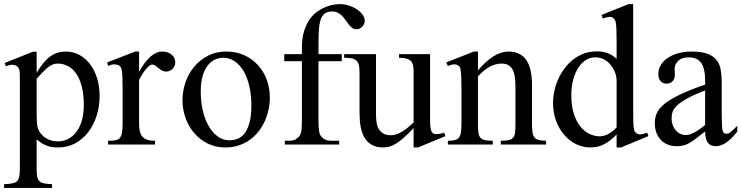

<svg xmlns="http://www.w3.org/2000/svg" viewBox="-26 -715 3668 950"><path d="M466.8 -240.7Q466.8 -188 451.9 -141.6Q437 -95.2 409.9 -60.3Q382.8 -25.4 345.2 -5.4Q307.6 14.6 261.7 14.6Q251 14.6 238.8 13.7Q226.6 12.7 213.4 8.5Q200.2 4.4 185.5 -3.7Q170.9 -11.7 155.3 -25.9V109.4Q155.3 135.7 157 152.3Q158.7 168.9 166.3 178.5Q173.8 188 189.2 191.7Q204.6 195.3 231.4 196.3V214.8H-5.9V196.3Q21.5 195.3 37.1 191.9Q52.7 188.5 60.5 179Q68.4 169.4 70.3 152.3Q72.3 135.3 72.3 107.4V-315.9Q72.3 -334.5 72 -346.4Q71.8 -358.4 70.3 -366.5Q68.8 -374.5 65.4 -379.4Q62 -384.3 56.2 -388.7Q48.3 -394 36.4 -394.8Q24.4 -395.5 2.9 -386.7L-2.9 -403.3L136.7 -459H155.3V-354.5Q172.4 -383.8 189.5 -404.1Q206.5 -424.3 224.1 -436.8Q241.7 -449.2 260.3 -454.6Q278.8 -460 299.3 -460Q336.4 -460 367.2 -443.1Q397.9 -426.3 420.2 -396.7Q442.4 -367.2 454.6 -327.1Q466.8 -287.1 466.8 -240.7ZM388.7 -194.3Q388.7 -248.5 378.4 -287.6Q368.2 -326.7 350.6 -351.6Q333 -376.5 309.6 -388.4Q286.1 -400.4 259.8 -400.4Q245.1 -400.4 232.7 -394.8Q220.2 -389.2 208 -379.2Q195.8 -369.1 183.1 -355.5Q170.4 -341.8 155.3 -325.2V-157.7Q155.3 -105.5 159.7 -86.4Q163.1 -73.7 170.9 -61Q178.7 -48.3 191.4 -38.3Q204.1 -28.3 221.2 -22Q238.3 -15.6 259.8 -15.6Q288.6 -15.6 312.3 -28.1Q335.9 -40.5 352.8 -63.5Q369.6 -86.4 379.2 -119.6Q388.7 -152.8 388.7 -194.3Z M841.3 -406.2Q841.3 -397.5 837.9 -389.2Q834.5 -380.9 828.4 -374.8Q822.3 -368.7 814.2 -364.7Q806.2 -360.8 796.9 -360.8Q784.7 -360.8 775.1 -366.2Q765.6 -371.6 757.8 -378.2Q750 -384.8 742.7 -390.1Q735.4 -395.5 727.5 -395.5Q715.3 -395.5 698 -375.2Q680.7 -355 662.1 -319.3V-104Q662.1 -83 665.5 -66.9Q668.9 -50.8 677.7 -40Q686.5 -29.3 701.9 -23.9Q717.3 -18.6 741.2 -18.6V0H508.8V-18.6Q529.8 -18.6 543.7 -20.8Q557.6 -22.9 565.7 -31.2Q573.7 -39.6 577.1 -56.2Q580.6 -72.8 580.6 -101.1V-274.4Q580.6 -309.6 579.8 -330.3Q579.1 -351.1 577.4 -362.8Q575.7 -374.5 572.8 -379.9Q569.8 -385.3 565.9 -389.6Q555.2 -395.5 542.2 -396.5Q529.3 -397.5 508.8 -388.7L504.4 -406.2L643.1 -460H662.1V-359.9Q717.8 -460 777.8 -460Q791 -460 802.7 -456.1Q814.5 -452.1 823 -445.1Q831.5 -438 836.4 -428Q841.3 -418 841.3 -406.2Z M1309.1 -231.9Q1309.1 -203.1 1303 -173.6Q1296.9 -144 1284.7 -116.7Q1272.5 -89.4 1253.9 -65.4Q1235.4 -41.5 1210.9 -23.7Q1186.5 -5.9 1155.8 4.4Q1125 14.6 1088.4 14.6Q1041.5 14.6 1002.7 -4.4Q963.9 -23.4 935.8 -55.7Q907.7 -87.9 892.3 -130.4Q877 -172.9 877 -219.2Q877 -264.6 891.8 -307.9Q906.7 -351.1 934.8 -384.8Q962.9 -418.5 1002.9 -439.2Q1043 -460 1093.3 -460Q1141.6 -460 1181.2 -442.4Q1220.7 -424.8 1249.3 -394Q1277.8 -363.3 1293.5 -321.5Q1309.1 -279.8 1309.1 -231.9ZM1217.8 -194.3Q1217.8 -244.1 1208 -287.1Q1198.2 -330.1 1180.2 -361.6Q1162.1 -393.1 1136.2 -411.1Q1110.4 -429.2 1078.1 -429.2Q1059.1 -429.2 1039.3 -420.9Q1019.5 -412.6 1003.4 -393.1Q987.3 -373.5 977.3 -341.1Q967.3 -308.6 967.3 -259.8Q967.3 -211.9 977.3 -168.5Q987.3 -125 1005.9 -92.3Q1024.4 -59.6 1050.5 -40.3Q1076.7 -21 1108.9 -21Q1133.3 -21 1153.3 -30Q1173.3 -39.1 1187.5 -59.6Q1201.7 -80.1 1209.7 -113.3Q1217.8 -146.5 1217.8 -194.3Z M1778.8 -610.8Q1778.8 -604.5 1775.9 -597.4Q1772.9 -590.3 1767.6 -584.2Q1762.2 -578.1 1754.9 -574.2Q1747.6 -570.3 1739.3 -570.3Q1726.6 -569.8 1717.5 -576.4Q1708.5 -583 1700.4 -592.8Q1692.4 -602.5 1684.8 -614Q1677.2 -625.5 1668 -635.3Q1658.7 -645 1646.5 -651.6Q1634.3 -658.2 1617.2 -658.2Q1593.8 -658.2 1580.3 -647.9Q1566.9 -637.7 1560.1 -616Q1553.2 -594.2 1551.5 -560.5Q1549.8 -526.9 1549.8 -479.5V-447.3H1665V-412.1H1549.8V-118.7Q1549.8 -87.4 1552.7 -67.4Q1555.7 -47.4 1564 -39.6Q1580.1 -18.6 1612.3 -18.6H1652.3V0H1383.3V-18.6H1403.3Q1415 -18.6 1425.8 -21.2Q1436.5 -23.9 1447.8 -33.7Q1453.6 -39.1 1457.5 -44.9Q1461.4 -50.8 1463.6 -60.1Q1465.8 -69.3 1466.8 -83.3Q1467.8 -97.2 1467.8 -118.7V-412.1H1380.4V-447.3H1467.8V-477.5Q1467.8 -528.3 1479.5 -564Q1491.2 -599.6 1509.5 -623.8Q1527.8 -647.9 1550 -662.1Q1572.3 -676.3 1593.3 -683.6Q1614.3 -690.9 1631.1 -692.9Q1647.9 -694.8 1655.8 -694.8Q1677.2 -694.8 1699 -688Q1720.7 -681.2 1738.5 -669.7Q1756.3 -658.2 1767.6 -643.1Q1778.8 -627.9 1778.8 -610.8Z M2042.5 14.6H2020.5V-81.1Q1992.2 -51.3 1970.9 -32.7Q1949.7 -14.2 1932.4 -3.7Q1915 6.8 1899.9 10.7Q1884.8 14.6 1868.7 14.6Q1842.8 14.6 1824 6.6Q1805.2 -1.5 1792.2 -14.9Q1779.3 -28.3 1771.5 -45.9Q1763.7 -63.5 1759.5 -82.8Q1755.4 -102.1 1754.2 -122.1Q1752.9 -142.1 1752.9 -159.7V-359.9Q1752.9 -381.8 1749 -395.5Q1745.1 -409.2 1736.1 -416.5Q1727.1 -423.8 1712.4 -426.5Q1697.8 -429.2 1676.8 -429.2V-447.3H1834.5V-147.9Q1834.5 -128.9 1836.9 -110.6Q1839.4 -92.3 1847.4 -77.9Q1855.5 -63.5 1870.1 -54.7Q1884.8 -45.9 1908.7 -45.9Q1918.5 -45.9 1929.9 -48.8Q1941.4 -51.8 1955.3 -59.1Q1969.2 -66.4 1985.4 -78.6Q2001.5 -90.8 2020.5 -109.4V-363.8Q2020.5 -384.3 2016.4 -396.7Q2012.2 -409.2 2003.4 -416.3Q1994.6 -423.3 1981 -426Q1967.3 -428.7 1948.2 -429.2V-447.3H2102.1V-118.7Q2102.1 -98.6 2103.8 -85.7Q2105.5 -72.8 2109.1 -64.9Q2112.8 -57.1 2118.7 -54.2Q2124.5 -51.3 2132.3 -51.3Q2139.2 -51.3 2149.9 -53Q2160.6 -54.7 2171.4 -58.6L2178.2 -41.5Z M2451.7 0V-18.6Q2476.6 -18.6 2491 -21.7Q2505.4 -24.9 2512.9 -33.9Q2520.5 -43 2522.5 -59.1Q2524.4 -75.2 2524.4 -101.1V-283.7Q2524.4 -314 2521 -336.2Q2517.6 -358.4 2509.3 -372.6Q2501 -386.7 2487.8 -393.6Q2474.6 -400.4 2454.6 -400.4Q2426.3 -400.4 2397.2 -384.8Q2368.2 -369.1 2338.9 -336.9V-101.1Q2338.9 -74.7 2341.1 -58.6Q2343.3 -42.5 2351.1 -33.7Q2358.9 -24.9 2373.3 -21.7Q2387.7 -18.6 2412.1 -18.6V0H2189.9V-18.6Q2210.9 -18.6 2224.1 -21.7Q2237.3 -24.9 2244.6 -34.2Q2252 -43.5 2254.6 -59.6Q2257.3 -75.7 2257.3 -101.1V-267.6Q2257.3 -307.6 2256.3 -330.6Q2255.4 -353.5 2253.7 -365.7Q2252 -377.9 2249.3 -382.3Q2246.6 -386.7 2242.7 -389.6Q2226.6 -403.8 2189.9 -388.7L2182.1 -406.2L2318.8 -460H2338.9V-366.7Q2418.5 -460 2489.3 -460Q2522 -460 2544.4 -448Q2566.9 -436 2580.6 -414.1Q2594.2 -392.1 2600.3 -361.3Q2606.4 -330.6 2606.4 -293V-101.1Q2606.4 -76.2 2608.9 -60.1Q2611.3 -43.9 2618.7 -34.9Q2626 -25.9 2639.6 -22.2Q2653.3 -18.6 2675.8 -18.6V0Z M3046.9 14.6H3024.9V-49.8Q2995.1 -18.6 2964.4 -2Q2933.6 14.6 2894.5 14.6Q2857.4 14.6 2824 -2Q2790.5 -18.6 2765.4 -47.9Q2740.2 -77.1 2725.3 -117.4Q2710.4 -157.7 2710.4 -205.1Q2710.4 -233.9 2716.8 -264.2Q2723.1 -294.4 2735.8 -322.8Q2748.5 -351.1 2767.1 -376.2Q2785.6 -401.4 2809.6 -420.2Q2833.5 -439 2863.3 -450Q2893.1 -460.9 2927.7 -460.9Q2957 -460.9 2981.2 -451.9Q3005.4 -442.9 3024.9 -423.3V-506.3Q3024.9 -543.5 3024.2 -564.9Q3023.4 -586.4 3021.7 -598.4Q3020 -610.4 3017.1 -615.2Q3014.2 -620.1 3009.8 -624.5Q3001.5 -632.8 2989 -631.6Q2976.6 -630.4 2957 -623.5L2950.2 -641.1L3084.5 -694.8H3106.9V-177.2Q3106.9 -141.1 3107.4 -119.4Q3107.9 -97.7 3109.4 -85Q3110.8 -72.3 3113.8 -66.4Q3116.7 -60.5 3122.1 -56.6Q3130.9 -49.3 3143.8 -50.3Q3156.7 -51.3 3176.3 -58.6L3182.1 -41.5ZM3024.9 -315.9Q3024.9 -334.5 3017.8 -354.5Q3010.7 -374.5 2997.6 -391.4Q2984.4 -408.2 2965.3 -419.4Q2946.3 -430.7 2921.9 -431.2Q2897 -432.1 2875 -419.2Q2853 -406.2 2836.7 -381.8Q2820.3 -357.4 2810.5 -322.3Q2800.8 -287.1 2800.8 -244.1Q2800.8 -189.9 2813.5 -151.4Q2826.2 -112.8 2846.2 -88.4Q2866.2 -64 2890.6 -52.5Q2915 -41 2938.5 -40.5Q2961.9 -40.5 2982.9 -51.5Q3003.9 -62.5 3024.9 -84.5Z M3622.1 -64.5Q3566.9 8.3 3515.1 8.3Q3504.4 8.3 3494.9 4.9Q3485.4 1.5 3478.3 -6.8Q3471.2 -15.1 3467 -29.1Q3462.9 -43 3462.9 -64.5Q3433.6 -41.5 3414.3 -27.1Q3395 -12.7 3380.1 -4.9Q3365.2 2.9 3351.8 5.6Q3338.4 8.3 3320.8 8.3Q3296.9 8.3 3277.3 0.2Q3257.8 -7.8 3243.7 -22.7Q3229.5 -37.6 3221.7 -58.8Q3213.9 -80.1 3213.9 -106Q3213.9 -130.9 3222.9 -153.3Q3231.9 -175.8 3258.8 -198.5Q3285.6 -221.2 3334.5 -245.1Q3383.3 -269 3462.9 -296.4V-314.9Q3462.9 -347.2 3457.8 -369.1Q3452.6 -391.1 3442.4 -405Q3432.1 -418.9 3416.5 -425Q3400.9 -431.2 3379.4 -431.2Q3348.6 -431.2 3331.1 -415.3Q3313.5 -399.4 3312 -376.5L3313 -347.2Q3314 -326.2 3302.5 -313.7Q3291 -301.3 3272.5 -301.3Q3252.9 -301.3 3242.2 -313.7Q3231.4 -326.2 3231.4 -348.1Q3231.4 -374.5 3244.9 -395.3Q3258.3 -416 3281 -430.4Q3303.7 -444.8 3333.3 -452.4Q3362.8 -460 3395 -460Q3443.4 -460 3472.9 -449.5Q3502.4 -439 3518.6 -419.2Q3534.7 -399.4 3539.8 -371.1Q3544.9 -342.8 3544.9 -307.6V-155.3Q3544.9 -124 3545.9 -104Q3546.9 -84 3547.4 -77.1Q3549.8 -64 3554.7 -58.6Q3559.6 -53.2 3568.8 -53.2Q3573.2 -53.2 3577.1 -54.4Q3581.1 -55.7 3586.4 -59.6Q3591.8 -63.5 3600.1 -71.3Q3608.4 -79.1 3622.1 -92.8ZM3462.9 -267.6Q3406.2 -245.6 3373.3 -227.3Q3340.3 -209 3323.2 -192.4Q3306.2 -175.8 3301.5 -160.4Q3296.9 -145 3296.9 -128.9Q3296.9 -111.3 3302.2 -96.7Q3307.6 -82 3316.7 -71Q3325.7 -60.1 3338.1 -53.7Q3350.6 -47.4 3364.7 -46.9Q3383.8 -45.9 3408 -58.6Q3432.1 -71.3 3462.9 -96.2Z"/></svg>

Font: Doulos SIL Cyr
Style: Regular
Weight: 400
Designer: Walt Agee, Victor Gaultney, Peter Martin, Debbi Hosken, Becca Hirsbrunner
Foundry: SIL International
Version: Version 5.000